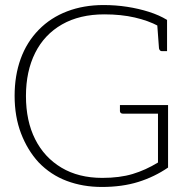

<svg xmlns="http://www.w3.org/2000/svg" viewBox="-20 -734 763 762"><path d="M384 8Q309 8 245 -16Q181 -40 133 -90Q89 -138 63.5 -204.5Q38 -271 38 -354Q38 -434 62 -500.5Q86 -567 134 -616Q181 -664 246.5 -689Q312 -714 391 -714Q439 -714 484.5 -707Q530 -700 571 -687Q612 -674 643 -655V-624L608 -631Q569 -652 515 -664.5Q461 -677 394 -677Q296 -677 226 -637Q156 -597 119.5 -524Q83 -451 83 -353Q83 -254 119.5 -181.5Q156 -109 224 -68.5Q292 -28 386 -28Q455 -28 506.5 -43.5Q558 -59 607 -89V-283H467Q462 -283 459 -286Q456 -289 456 -293V-317H647V-69Q593 -32 529 -12Q465 8 384 8ZM604 -637 643 -624V-531H622Q618 -531 615 -534Q612 -537 611 -542Z"/></svg>

Font: Aleo ExtraLight
Style: Regular
Weight: 250
Designer: Alessio Laiso
Foundry: Alessio Laiso
Version: Version 2.001;gftools[0.9.29]